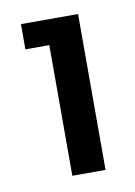

<svg xmlns="http://www.w3.org/2000/svg" viewBox="-52 -742 301 427"><g transform="rotate(-10 98.5 -528.0)"><path d="M78 -647V-352H153V-704H24V-647Z"/></g></svg>

Font: Malmofest
Style: Regular
Weight: 400
Designer: Jonny Pinhorn (Poppins), Kolossal
Version: Version 1.004;Glyphs 3.1.2 (3151)